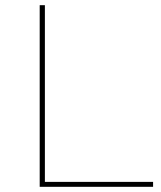

<svg xmlns="http://www.w3.org/2000/svg" viewBox="-20 -720 620 740"><path d="M133 0V-700H153V-19H570V0Z"/></svg>

Font: Montserrat Thin Thin
Style: Regular
Weight: 250
Version: Version 9.000